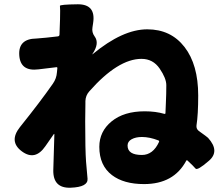

<svg xmlns="http://www.w3.org/2000/svg" viewBox="-20 -824 1040 897"><path d="M310 53Q227 56 229 -30L234 -196Q234 -201 231 -197L192 -141Q144 -71 82 -117Q20 -163 73 -230Q170 -351 227 -433Q244 -457 246 -486L248 -506Q248 -511 243 -510L160 -500Q75 -489 70 -566Q65 -643 150 -644Q157 -644 196 -648L250 -654Q258 -655 258 -663L259 -693Q261 -734 261 -775Q261 -790 260 -796.5Q259 -803 344 -804Q429 -804 415 -716L412 -696Q408 -673 422 -654Q446 -622 412 -572Q409 -568 413 -571Q553 -687 668 -687Q778 -687 842 -604.5Q906 -522 906 -378Q906 -289 898 -238Q896 -222 909 -212Q947 -185 952 -180Q1009 -117 955 -72Q902 -26 893.5 -36.5Q885 -47 856 -74Q852 -77 850 -73Q792 36 653 36Q558 36 503 -6Q444 -51 444 -138Q444 -210 501.5 -257Q559 -304 656 -304Q707 -304 748 -292Q753 -291 753 -296L755 -344Q757 -385 757 -426Q757 -458 726 -503.5Q695 -549 641 -549Q531 -549 397 -397Q380 -378 379 -352V-339Q378 -298 378 -257Q378 -124 382 -69Q385 -28 389 11Q392 50 310 53ZM643 -100Q695 -100 723 -161Q725 -166 720 -168Q679 -184 643 -184Q614 -184 595 -173.5Q576 -163 576 -144Q576 -100 643 -100Z"/></svg>

Font: Resource Han Rounded TW Heavy
Style: Regular
Weight: 900
Designer: Cyano Hao (round all glyphs); Ryoko NISHIZUKA 西塚涼子 (kana, bopomofo & ideographs); Paul D. Hunt (Latin, Greek & Cyrillic)
Foundry: Cyano Hao
Version: 0.990